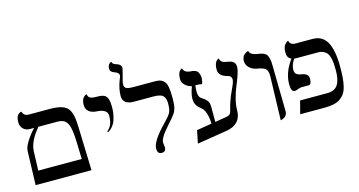

<svg xmlns="http://www.w3.org/2000/svg" viewBox="-80 -1085 2689 1438"><g transform="rotate(-15 1264.5 -366.0)"><path d="M184.1 -417Q104.5 -323.2 103 -246.1L98.1 -100.1H435.1L431.2 -231Q428.7 -307.1 419.2 -345.9Q409.7 -384.8 389.4 -400.9Q369.1 -417 330.1 -417ZM50.8 0 59.1 -263.2Q60.1 -292.5 87.9 -336.4Q115.7 -380.4 150.9 -417H120.1Q85.4 -417 66.2 -437.5Q46.9 -458 46.9 -490.2Q46.9 -509.3 51.5 -523.7Q56.2 -538.1 62.5 -544.4Q68.8 -550.8 75.2 -554.4Q81.5 -558.1 85.9 -558.6L90.8 -559.1Q99.6 -523.9 138.2 -523.9H293.9Q331.5 -523.9 357.7 -520.5Q383.8 -517.1 404.1 -508.3Q424.3 -499.5 436.5 -486.6Q448.7 -473.6 456.8 -452.1Q464.8 -430.7 468.3 -404.8Q471.7 -378.9 473.1 -340.8L483.9 0Z M678.7 -243.2 672.9 -250Q717.8 -283.2 717.8 -360.8Q717.8 -385.3 696.8 -399.4Q676.3 -413.1 638.7 -415Q597.7 -417 575.7 -435.5Q553.7 -454.1 553.7 -486.8Q553.7 -505.4 558.1 -519.8Q562.5 -534.2 568.6 -541.3Q574.7 -548.3 580.8 -552.7Q586.9 -557.1 591.3 -558.1L595.7 -559.1Q597.7 -545.4 604 -537.1Q610.4 -528.8 622.3 -525.6Q634.3 -522.5 642.8 -521.7Q651.4 -521 667 -521Q703.1 -521 721.2 -512.2Q739.3 -503.4 747.1 -480.5Q754.9 -457.5 754.9 -411.1Q754.9 -392.1 752 -371.6Q749 -351.1 741.7 -325.4Q734.4 -299.8 718 -277.6Q701.7 -255.4 678.7 -243.2Z M878.4 -558.1Q878.4 -535.2 894.8 -527.6Q911.1 -520 943.4 -520H1113.3Q1135.3 -520 1151.1 -516.1Q1167 -512.2 1177.7 -502.7Q1188.5 -493.2 1194.8 -481.4Q1201.2 -469.7 1204.6 -450.2Q1208 -430.7 1209.2 -410.9Q1210.4 -391.1 1210.4 -360.8Q1210.4 -315.4 1204.6 -291.3Q1198.7 -267.1 1184.6 -246.3Q1170.4 -225.6 1131.3 -182.1Q1102.1 -148.4 1090.6 -134.3Q1079.1 -120.1 1067.1 -98.6Q1055.2 -77.1 1055.2 -61Q1055.2 -52.7 1057.4 -41.5Q1059.6 -30.3 1059.6 -24.9Q1059.6 11.2 1026.4 11.2Q993.2 11.2 993.2 -29.8Q993.2 -88.4 1104.5 -201.2Q1144 -241.2 1155.8 -263.9Q1167.5 -286.6 1167.5 -332Q1167.5 -352.5 1164.3 -365.7Q1161.1 -378.9 1151.9 -390.6Q1142.6 -402.3 1123.3 -407.7Q1104 -413.1 1074.2 -413.1H921.4Q882.8 -413.1 860.6 -429.7Q838.4 -446.3 838.4 -479Q838.4 -534.2 862.3 -597.2Q873.5 -619.6 873.5 -632.8Q873.5 -651.4 841.3 -663.1Q807.6 -673.8 807.6 -698.2Q807.6 -710.9 810.8 -720.2Q814 -729.5 818.4 -734.1Q822.8 -738.8 826.9 -741.5Q831.1 -744.1 834.5 -745.1L837.4 -746.1Q839.4 -726.1 867.2 -719.2Q906.2 -708.5 906.2 -678.2Q906.2 -675.8 897.7 -642.1Q889.2 -608.4 887.2 -602.1Q878.4 -576.7 878.4 -558.1Z M1551.8 -122.1Q1569.8 -124.5 1579.1 -128.4Q1588.4 -132.3 1593.3 -138.7Q1598.1 -145 1602.1 -159.2L1610.4 -190.9Q1614.7 -208 1626 -239.5Q1637.2 -271 1653.8 -306.2Q1681.2 -364.3 1681.2 -381.8Q1681.2 -409.7 1655.8 -416Q1584 -432.6 1584 -484.9Q1584 -505.4 1587.9 -520.8Q1591.8 -536.1 1597.2 -543.5Q1602.5 -550.8 1607.9 -555.2Q1613.3 -559.6 1617.2 -560.5L1621.1 -561Q1625.5 -541.5 1638.2 -532.7Q1650.9 -524.4 1686 -519Q1737.8 -511.2 1737.8 -465.8Q1737.8 -442.9 1724.6 -404.1Q1711.4 -365.2 1695.8 -328.9Q1680.2 -292.5 1667 -243.7Q1653.8 -194.8 1653.8 -153.8Q1653.8 -34.7 1518.1 -20L1305.2 14.2L1325.2 -85L1441.9 -104Q1441.4 -149.4 1430.4 -183.1Q1419.4 -216.8 1404.8 -229Q1375.5 -252 1363.8 -271.2Q1352.1 -290.5 1352.1 -323.2Q1352.1 -355.5 1373 -413.1Q1342.8 -419.9 1321.8 -440.2Q1300.8 -460.4 1300.8 -486.8Q1300.8 -506.3 1304.4 -521.2Q1308.1 -536.1 1313.2 -543.2Q1318.4 -550.3 1323.5 -554.7Q1328.6 -559.1 1332.5 -560.1L1335.9 -561Q1343.8 -526.9 1390.1 -522.9Q1403.8 -522 1408.7 -521.5Q1414.6 -520.5 1426.3 -516.4Q1438 -512.2 1443.8 -505.4Q1449.7 -498.5 1454.8 -484.6Q1460 -470.7 1460 -451.2Q1460 -442.9 1457 -429Q1454.1 -415 1451.2 -408.2Q1429.2 -413.1 1399.9 -413.1Q1396 -389.2 1396 -363.8Q1396 -323.7 1418 -309.1Q1435.5 -297.9 1442.1 -292.7Q1448.7 -287.6 1458 -276.9Q1467.3 -266.1 1470.2 -252.7Q1473.1 -239.3 1473.1 -219.2V-108.9Z M1949.7 5.9 1959.5 -335.9Q1959.5 -376.5 1941.9 -391.6Q1924.8 -406.2 1881.3 -413.1Q1844.2 -418.9 1820.8 -441.4Q1797.4 -463.9 1797.4 -494.1Q1797.4 -509.8 1802.7 -522.2Q1808.1 -534.7 1815.7 -541.3Q1823.2 -547.9 1830.6 -552.2Q1837.9 -556.6 1843.3 -557.6L1848.6 -559.1Q1850.6 -548.8 1856.9 -541.3Q1863.3 -533.7 1874.3 -529.3Q1885.3 -524.9 1892.1 -522.9Q1898.9 -521 1910.6 -519Q1931.2 -515.6 1941.2 -513.2Q1951.2 -510.7 1964.1 -503.7Q1977.1 -496.6 1982.7 -485.4Q1988.3 -474.1 1992.4 -454.3Q1996.6 -434.6 1996.6 -405.8L2002.4 -50.8Q2002.4 -36.6 1997.1 -25.6Q1991.7 -14.6 1983.9 -8.8Q1976.1 -2.9 1968.3 0.5Q1960.4 3.9 1955.1 4.9Z M2445.3 -248Q2445.3 -279.8 2443.6 -301.8Q2441.9 -323.7 2436.3 -346.4Q2430.7 -369.1 2420.4 -382.6Q2410.2 -396 2392.3 -404.5Q2374.5 -413.1 2349.1 -413.1H2183.1Q2176.8 -413.1 2166 -414.1Q2138.2 -369.6 2138.2 -335.9Q2138.2 -312.5 2149.7 -301.8Q2161.1 -291 2195.3 -285.2Q2242.2 -276.4 2242.2 -240.2Q2242.2 -192.9 2219.2 -192.9H2163.1Q2152.3 -192.9 2135.7 -186Q2119.1 -179.2 2109.4 -179.2Q2080.1 -179.2 2080.1 -237.8Q2080.1 -329.1 2146 -418.9L2146.5 -419.4Q2114.3 -432.6 2114.3 -475.1Q2114.3 -495.1 2118.7 -510.5Q2123 -525.9 2129.4 -533.9Q2135.7 -542 2142.1 -547.1Q2148.4 -552.2 2152.8 -553.7L2157.2 -555.2Q2164.6 -521 2205.1 -521H2337.4Q2413.6 -521 2448.5 -457.5Q2483.4 -394 2483.4 -265.1Q2483.4 -216.8 2480.7 -182.4Q2478 -147.9 2470.5 -116.2Q2462.9 -84.5 2449.5 -64.2Q2436 -43.9 2414.8 -28.8Q2393.6 -13.7 2363 -6.8Q2332.5 0 2291 0H2102.1L2128.4 -100.1H2338.4Q2395.5 -100.1 2420.4 -136.5Q2445.3 -172.9 2445.3 -248Z"/></g></svg>

Font: Linux Biolinum G
Style: Regular
Weight: 400
Designer: Philipp H. Poll
Foundry: Philipp H. Poll
Version: Version 1.1.0 ; ttfautohint (v1.6)